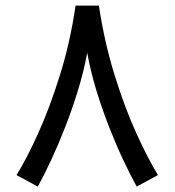

<svg xmlns="http://www.w3.org/2000/svg" viewBox="-20 -653 629 692"><path d="M252.4 -632.8H336.4Q356.4 -500 393.1 -382.1Q429.7 -264.2 471.9 -171.6Q514.2 -79.1 549.3 -22L472.7 19.5Q450.7 -20 424.8 -75Q398.9 -129.9 373.5 -194.6Q348.1 -259.3 327.1 -327.9Q306.2 -396.5 294.4 -462.9Q282.2 -396.5 261.2 -327.9Q240.2 -259.3 214.8 -194.6Q189.5 -129.9 163.8 -75Q138.2 -20 116.2 19.5L39.6 -22Q75.2 -79.1 117.2 -171.6Q159.2 -264.2 196 -382.1Q232.9 -500 252.4 -632.8Z"/></svg>

Font: Vazirmatn RD
Style: Regular
Weight: 400
Designer: Saber Rastikerdar
Foundry: Saber Rastikerdar
Version: Version 32.102